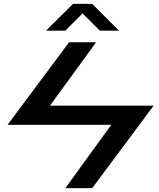

<svg xmlns="http://www.w3.org/2000/svg" viewBox="-20 -980 830 1000"><path d="M339.8 -759.8Q259.8 -652.3 19.5 -330.1Q155.3 -330.1 559.6 -330.1Q500 -247.1 320.3 0Q355.5 0 460 0Q540 -107.4 780.3 -429.7Q644.5 -429.7 240.2 -429.7Q299.8 -512.7 480.5 -759.8Q445.3 -759.8 339.8 -759.8ZM219.7 -820.3Q245.1 -820.3 320.3 -820.3Q342.8 -842.8 410.2 -910.2Q432.6 -887.7 500 -820.3Q525.4 -820.3 599.6 -820.3Q565.4 -855.5 460 -960Q434.6 -960 360.4 -960Q325.2 -924.8 219.7 -820.3Z"/></svg>

Font: Alibu-Mazigh Belqasem 1
Style: Bold
Weight: 400
Designer: Mazigh Mubarik Belqasem
Version: Version 1.0